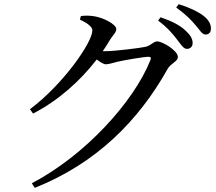

<svg xmlns="http://www.w3.org/2000/svg" viewBox="-20 -839 1040 923"><path d="M832 -648C851 -623 863 -604 878 -604C895 -604 906 -615 906 -632C906 -652 896 -670 872 -692C846 -717 805 -738 752 -756L740 -740C785 -707 812 -674 832 -648ZM919 -719C941 -694 951 -673 968 -673C985 -673 994 -684 994 -702C994 -723 984 -743 957 -764C932 -783 891 -803 839 -819L827 -803C875 -768 898 -744 919 -719ZM133 42 147 64C442 -53 646 -258 786 -508C801 -535 835 -543 835 -565C835 -596 761 -640 736 -640C717 -640 708 -621 680 -614C653 -608 532 -593 488 -593H474C487 -611 498 -630 509 -648C525 -674 539 -682 539 -700C539 -721 479 -754 432 -761C406 -765 387 -764 369 -762L364 -745C398 -729 424 -711 424 -693C424 -634 281 -431 124 -314L139 -293C259 -355 364 -448 445 -553C462 -540 478 -530 489 -530C504 -530 523 -537 544 -542C578 -550 672 -566 694 -566C704 -566 708 -562 703 -550C623 -349 389 -92 133 42Z"/></svg>

Font: Noto Serif HK Medium
Style: Regular
Weight: 500
Designer: Ryoko NISHIZUKA 西塚涼子 (kana & ideographs); Frank Grießhammer (Latin, Greek & Cyrillic); Wenlong ZHANG 张文龙 (bopomofo); San
Foundry: Adobe
Version: Version 2.001;hotconv 1.1.0;makeotfexe 2.6.0